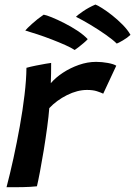

<svg xmlns="http://www.w3.org/2000/svg" viewBox="-20 -802 580 824"><path d="M198 -445Q218.5 -469 250 -489.8Q281.5 -510.5 318.5 -523.5Q355.5 -536.5 392.5 -536.5Q417.5 -536.5 443 -531.8Q468.5 -527 479 -520L423 -400Q412.5 -405 395.8 -410.5Q379 -416 353.5 -416Q312 -416 267.5 -393.8Q223 -371.5 191.5 -338Q189 -304.5 182.5 -256.2Q176 -208 167.8 -157.5Q159.5 -107 151.5 -65Q143.5 -23 138.5 -2.5Q111.5 0.5 75.2 1.2Q39 2 8 1.5Q23 -55.5 37.8 -123Q52.5 -190.5 65 -260Q77.5 -329.5 85.2 -394.2Q93 -459 93.5 -511Q111.5 -516 134 -520.5Q156.5 -525 175 -528.2Q193.5 -531.5 199.5 -532Q199.5 -514 199.2 -487Q199 -460 198 -445ZM389.5 -782.5Q398.5 -779.5 418 -767.2Q437.5 -755 461 -736.5Q484.5 -718 506 -696.2Q527.5 -674.5 540 -652.5Q527 -640 507.2 -628.5Q487.5 -617 481 -615Q464.5 -631.5 433.5 -653.2Q402.5 -675 367.8 -695.8Q333 -716.5 306 -730Q313 -737.5 336.8 -753.8Q360.5 -770 389.5 -782.5ZM167.5 -739Q178 -737.5 202 -727.8Q226 -718 255.2 -703.2Q284.5 -688.5 311.8 -670.5Q339 -652.5 356.5 -634Q351 -627.5 339.2 -617.5Q327.5 -607.5 316.2 -598.8Q305 -590 300.5 -587.5Q286 -597 259.8 -608.8Q233.5 -620.5 202.5 -632.5Q171.5 -644.5 141.2 -654.5Q111 -664.5 88.5 -671Q94.5 -679 118 -700.2Q141.5 -721.5 167.5 -739Z"/></svg>

Font: Grandstander Medium
Style: Italic
Weight: 500
Italic angle: -15°
Designer: Tyler Finck
Foundry: Etcetera Type Co
Version: Version 1.200; ttfautohint (v1.8.3)